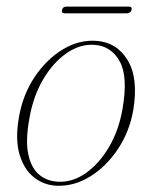

<svg xmlns="http://www.w3.org/2000/svg" viewBox="-20 -572 474 599"><path d="M280.5 -444.5Q344 -440.5 378.2 -384.2Q412.5 -328 395.5 -227Q383.5 -160 347.2 -106Q311 -52 261 -21.2Q211 9.5 157.5 7.5Q117.5 6 86.2 -18.5Q55 -43 41 -90Q27 -137 39 -206Q51.5 -278 89 -333.2Q126.5 -388.5 177 -418.5Q227.5 -448.5 280.5 -444.5ZM163 -5Q207.5 -3.5 248.5 -32.5Q289.5 -61.5 320 -113.2Q350.5 -165 362 -231Q380 -332.5 353.5 -380.5Q327 -428.5 275 -432Q231 -435.5 188.8 -406.8Q146.5 -378 115 -325Q83.5 -272 71.5 -201.5Q59 -132.5 68.5 -89.5Q78 -46.5 103.2 -26.2Q128.5 -6 163 -5ZM173.5 -541Q176 -551.5 187.5 -551.5H381.5Q393 -551.5 390.5 -541Q387 -530.5 376 -530.5H182Q170.5 -530.5 173.5 -541Z"/></svg>

Font: Fraunces 72pt Thin
Style: Italic
Weight: 100
Italic angle: -16°
Version: Version 1.000;[b76b70a41]